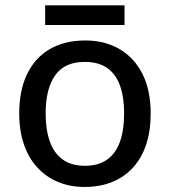

<svg xmlns="http://www.w3.org/2000/svg" viewBox="-20 -702 646 731"><path d="M553.7 -270Q553.7 -203.6 536.4 -151.6Q519 -99.6 486.1 -63.7Q453.1 -27.8 406.7 -9Q360.4 9.8 301.8 9.8Q247.1 9.8 201.4 -9Q155.8 -27.8 122.6 -63.7Q89.4 -99.6 71.3 -151.6Q53.2 -203.6 53.2 -270Q53.2 -358.4 83.5 -420.7Q113.8 -482.9 170.2 -515.4Q226.6 -547.9 304.7 -547.9Q378.9 -547.9 435.1 -515.1Q491.2 -482.4 522.5 -420.4Q553.7 -358.4 553.7 -270ZM153.8 -270Q153.8 -208 169.7 -163.3Q185.5 -118.7 218.5 -94.7Q251.5 -70.8 303.7 -70.8Q355 -70.8 388.2 -94.7Q421.4 -118.7 437 -163.3Q452.6 -208 452.6 -270Q452.6 -331.5 437 -375.5Q421.4 -419.4 388.4 -442.9Q355.5 -466.3 302.7 -466.3Q225.6 -466.3 189.7 -414.8Q153.8 -363.3 153.8 -270ZM454.1 -681.6V-606.9H151.9V-681.6Z"/></svg>

Font: Open Sans Medium
Style: Regular
Weight: 500
Designer: Monotype Design Team
Foundry: Monotype Imaging Inc.
Version: Version 3.000